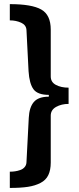

<svg xmlns="http://www.w3.org/2000/svg" viewBox="-20 -755 385 935"><path d="M27.8 -734.9Q134.8 -734.9 180.9 -708.7Q227.1 -682.6 227.1 -610.8V-382.8Q227.1 -355 252.2 -341.6Q277.3 -328.1 314 -328.1V-249Q279.3 -249 253.2 -234.4Q227.1 -219.7 227.1 -191.9V36.1Q227.1 73.2 215.3 97.7Q203.6 122.1 177.5 135.7Q151.4 149.4 116.2 154.8Q81.1 160.2 27.8 160.2V81.1Q41 81.1 53.2 79.3Q65.4 77.6 78.6 73Q91.8 68.4 100.1 58.6Q108.4 48.8 108.9 35.2L120.1 -181.2Q122.6 -232.4 144.8 -258.3Q167 -284.2 217.8 -284.2V-293Q163.1 -293 143.1 -320.3Q123 -347.7 119.1 -408.2L108.9 -608.9Q107.4 -633.3 82.8 -644.5Q58.1 -655.8 27.8 -655.8Z"/></svg>

Font: Archivo Expanded
Style: Bold
Weight: 700
Width: 7
Designer: Hector Gatti
Foundry: Omnibus-Type
Version: Version 2.001